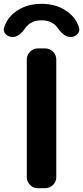

<svg xmlns="http://www.w3.org/2000/svg" viewBox="-41 -983 435 1003"><path d="M24 -790Q2 -790 -12 -805.5Q-26 -821 -19 -841Q-1 -896 51.5 -929.5Q104 -963 176 -963Q248 -963 300.5 -929.5Q353 -896 371 -841Q378 -821 364 -805.5Q350 -790 329 -790H326Q293 -790 262 -835Q233 -877 176 -877Q119 -877 90 -835Q59 -790 26 -790ZM156 -730H196Q219 -730 236 -713Q253 -696 253 -673V-57Q253 -34 236 -17Q219 0 196 0H156Q133 0 116 -17Q99 -34 99 -57V-673Q99 -696 116 -713Q133 -730 156 -730Z"/></svg>

Font: Rounded Mplus 1c Bold
Style: Bold
Weight: 700
Version: Version 1.059.20150529